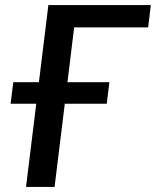

<svg xmlns="http://www.w3.org/2000/svg" viewBox="-20 -740 617 760"><path d="M566.5 -631.5H273.5L247 -414.5H413L402.5 -329.5H236.5L196 0H83L123.5 -329.5H22L32.5 -414.5H134L171.5 -720H577Z"/></svg>

Font: Lato Semibold
Style: Italic
Weight: 600
Italic angle: -7°
Designer: Lukasz Dziedzic
Foundry: tyPoland Lukasz Dziedzic
Version: Version 2.006; 2014-01-15